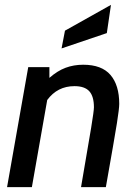

<svg xmlns="http://www.w3.org/2000/svg" viewBox="-20 -769 562 789"><path d="M96 -493H183V-449Q216 -478 249.5 -490.5Q283 -503 322 -503Q398 -503 434 -461Q470 -419 470 -342Q470 -323 460.5 -263Q451 -203 415 0H313Q343 -173 354.5 -243.5Q366 -314 366 -328Q366 -373 347 -394Q328 -415 286 -415Q216 -415 174 -358L111 0H9ZM247 -643 436 -749 419 -633 233 -570Z"/></svg>

Font: Cabin Medium
Style: Italic
Weight: 500
Italic angle: -7°
Designer: Pablo Impallari
Foundry: Pablo Impallari. http://www.impallari.com Igino Marini. http://www.ikern.com
Version: Version 2.200